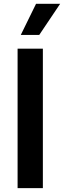

<svg xmlns="http://www.w3.org/2000/svg" viewBox="-20 -981 334 1001"><path d="M88.4 -799H184.7L293.7 -961.3H168ZM203.5 -727.3H71.7V0H203.5Z"/></svg>

Font: TID UI Semi Bold
Style: Regular
Weight: 600
Designer: The TID Project Authors
Foundry: Bakken & Bæck
Version: Version 1.001;hotconv 1.0.109;makeotfexe 2.5.65596